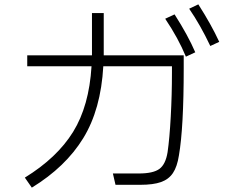

<svg xmlns="http://www.w3.org/2000/svg" viewBox="-20 -850 1040 881"><path d="M890 -830Q949 -738 986 -658L945 -639Q899 -736 848 -810ZM456 -612V-596H823V-537Q823 -264 801 -137Q793 -85 773.5 -56Q754 -27 718.5 -14.5Q683 -2 624 -2H510L498 -54H617Q683 -54 711.5 -75Q740 -96 749 -152Q758 -214 763.5 -314.5Q769 -415 769 -517V-546H454Q443 -348 362 -216Q281 -84 126 11L94 -35Q242 -126 315.5 -245Q389 -364 400 -546H105V-596H402V-615V-790H456ZM781 -784Q843 -687 876 -610L833 -590Q798 -675 738 -764Z"/></svg>

Font: IBM Plex Sans JP Light
Style: Regular
Weight: 300
Designer: Mike Abbink; Paul van der Laan; Pieter van Rosmalen; Wujin Sim; Yejin Wi; Jinhee Kim; Boomi Park; Yona Kim; Kichan Ma
Foundry: Sandoll Inc.
Version: Version 1.002